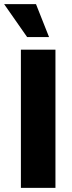

<svg xmlns="http://www.w3.org/2000/svg" viewBox="-39 -908 350 928"><path d="M229 0V-668H62V0ZM198 -729 135 -888H-19L92 -729Z"/></svg>

Font: Celebes ExtraBold
Style: Regular
Weight: 800
Designer: Anugrah Pasau
Foundry: Lafontype
Version: Version 1.000